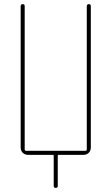

<svg xmlns="http://www.w3.org/2000/svg" viewBox="-20 -750 540 930"><path d="M115.2 0Q100.6 0 90.3 -9.8Q80.1 -19.5 80.1 -35.2V-719.7Q80.1 -729.5 89.8 -730Q99.6 -730.5 99.6 -719.7V-25.4Q99.6 -20.5 105.5 -19.5H394.5Q399.4 -19.5 400.4 -25.4V-719.7Q400.4 -729.5 410.2 -730Q419.9 -730.5 419.9 -719.7V-35.2Q419.9 -20.5 410.2 -10.3Q400.4 0 384.8 0H264.6Q259.8 0 259.8 4.9V150.4Q259.8 160.2 250 160.2Q240.2 160.2 240.2 150.4V4.9Q240.2 0 235.4 0Z"/></svg>

Font: Rounded Mgen+ 1m thin
Style: Regular
Weight: 100
Designer: [Source Han Sans]
Ryoko NISHIZUKA  (kana & ideographs); Paul D. Hunt (Latin, Greek & Cyrillic); Wenlong ZHANG  (bopomofo
Version: Version 1.059.20150602